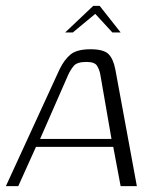

<svg xmlns="http://www.w3.org/2000/svg" viewBox="-33 -631 531 651"><path d="M-13 0 169 -396Q185 -429 206.5 -446.5Q228 -464 274 -464Q318 -464 334.5 -448Q351 -432 358 -396L431 0H376L351 -133H89L29 0ZM103 -160H345L307 -379Q304 -395 296 -408Q288 -421 260 -421Q228 -421 217 -407.5Q206 -394 199 -379ZM188 -521 283 -611H305L376 -521H348L290 -584L214 -521Z"/></svg>

Font: Genos Light
Style: Italic
Weight: 300
Italic angle: -8°
Designer: Robert E. Leuschke
Foundry: Robert E. Leuschke
Version: Version 1.010